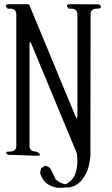

<svg xmlns="http://www.w3.org/2000/svg" viewBox="-20 -774 540 924"><path d="M405.3 32.2 396.5 56.6 384.8 77.1 372.1 94.7 356.4 109.4 338.9 120.1 316.4 127.9H295.9L278.3 129.9H259.8L244.1 127L228.5 122.1L212.9 114.3L199.2 104.5L188.5 91.8L179.7 76.2L172.9 59.6L177.7 36.1L197.3 23.4Q221.7 28.3 229.5 50.8L248 88.9L256.8 95.7L267.6 103.5L281.2 109.4L296.9 113.3L310.5 103.5L322.3 94.7L331.1 83L338.9 71.3L343.8 57.6L348.6 40L351.6 21.5L352.5 -1L350.6 -34.2L132.8 -558.6Q122.1 -585 122.1 -555.7V-74.2Q122.1 -44.9 151.4 -44.9L162.1 -41Q184.6 -24.4 156.2 -24.4L18.6 -29.3Q-3.9 -44.9 29.3 -44.9Q58.6 -44.9 58.6 -73.2V-703.1Q58.6 -732.4 29.3 -732.4H16.6Q-3.9 -753.9 25.4 -753.9H111.3Q122.1 -753.9 124 -743.2L341.8 -217.8Q352.5 -191.4 352.5 -220.7V-703.1Q352.5 -732.4 323.2 -732.4H310.5Q290 -753.9 319.3 -753.9L458 -752.9Q478.5 -732.4 445.3 -732.4Q416 -732.4 416 -704.1L415 -23.4L411.1 5.9Z"/></svg>

Font: B2 Hana
Style: Regular
Weight: 500
Version: 2020-08-05; (max)